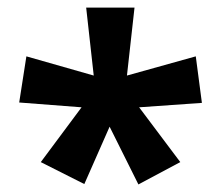

<svg xmlns="http://www.w3.org/2000/svg" viewBox="-20 -780 585 508"><path d="M335.9 -759.8 315.9 -580.1 498 -630.9 514.2 -507.8 348.1 -496.1 457 -351.1 346.2 -292 270 -444.8 203.1 -293 87.9 -351.1 195.8 -496.1 30.8 -508.8 49.8 -630.9 228 -580.1 208 -759.8Z"/></svg>

Font: Samim FD
Style: Bold-FD
Weight: 700
Foundry: DejaVu fonts team - Redesigned by Saber Rastikerdar
Version: Version 4.0.1